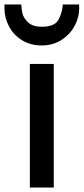

<svg xmlns="http://www.w3.org/2000/svg" viewBox="-40 -843 376 863"><path d="M201.7 -555.7V0H94.2V-555.7ZM55.7 -822.8Q56.2 -803.2 60.8 -783Q65.4 -762.7 85.9 -742.7Q106.4 -722.7 148.4 -722.7Q207 -722.7 223.9 -756.1Q240.7 -789.6 242.2 -822.8H315.4Q315.9 -817.9 315.9 -807.6Q315.9 -763.7 294.4 -724.9Q272.9 -686 234.6 -662.4Q196.3 -638.7 147.9 -638.7Q97.2 -638.7 59.1 -662.1Q21 -685.5 0.5 -724.4Q-20 -763.2 -20 -807.6Q-20 -817.9 -19.5 -822.8Z"/></svg>

Font: Merriweather Sans
Style: Regular
Weight: 400
Designer: Eben Sorkin
Foundry: Eben Sorkin
Version: Version 1.006; ttfautohint (v1.4.1) -l 6 -r 50 -G 0 -x 11 -H